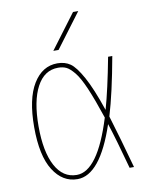

<svg xmlns="http://www.w3.org/2000/svg" viewBox="-85 -811 671 882"><g transform="rotate(-10 250.0 -370.0)"><path d="M221.7 -589.8H197.3L317.4 -750H341.8ZM469.7 0H449.2Q411.1 -140.6 386.7 -214.8Q311.5 9.8 205.1 9.8Q135.7 9.8 92.8 -58.1Q49.8 -126 49.8 -259.8Q49.8 -391.6 92.3 -460.9Q134.8 -530.3 205.1 -530.3Q240.2 -530.3 265.1 -513.2Q290 -496.1 320.8 -440.4Q351.6 -384.8 386.7 -281.2Q412.1 -370.1 440.4 -519.5H460Q429.7 -351.6 398.4 -248Q430.7 -142.6 469.7 0ZM377 -247.1Q347.7 -335 324.2 -389.6Q300.8 -444.3 279.8 -469.7Q258.8 -495.1 242.7 -502.4Q226.6 -509.8 205.1 -509.8Q140.6 -509.8 105.5 -443.8Q70.3 -377.9 70.3 -259.8Q70.3 -141.6 105.5 -75.7Q140.6 -9.8 205.1 -9.8Q303.7 -9.8 377 -247.1Z"/></g></svg>

Font: Mgen+ 1m thin
Style: Regular
Weight: 100
Designer: [Source Han Sans]
Ryoko NISHIZUKA  (kana & ideographs); Paul D. Hunt (Latin, Greek & Cyrillic); Wenlong ZHANG  (bopomofo
Version: Version 1.059.20150602